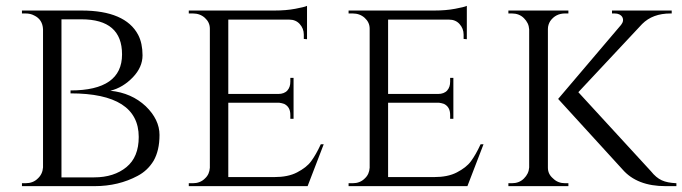

<svg xmlns="http://www.w3.org/2000/svg" viewBox="-20 -636 2331 656"><path d="M452 -517C423 -572 358 -600 259 -600C259 -600 55 -600 55 -600C55 -600 55 -590 55 -590C55 -590 67 -590 67 -590C67 -590 67 -590 67 -590C78 -590 88 -588 97 -583C97 -583 97 -583 97 -583C116 -574 126 -558 127 -536C127 -536 127 -64 127 -64C127 -64 127 -64 127 -64C126 -49 120 -36 109 -26C98 -15 84 -10 67 -10C67 -10 55 -10 55 -10C55 -10 55 0 55 0C55 0 303 0 303 0C303 0 303 0 303 0C358 0 407 -12 450 -35C450 -35 450 -35 450 -35C473 -47 491 -64 505 -87C518 -110 525 -139 525 -175C525 -210 509 -243 478 -273C446 -303 406 -321 357 -326C357 -326 357 -326 357 -326C386 -333 412 -349 434 -372C456 -395 467 -420 467 -447C467 -474 462 -498 452 -517C452 -517 452 -517 452 -517ZM454 -168C454 -122 440 -88 412 -65C384 -42 347 -30 302 -30C302 -30 190 -30 190 -30C190 -30 190 -570 190 -570C190 -570 258 -570 258 -570C258 -570 258 -570 258 -570C351 -570 397 -530 397 -450C397 -450 397 -450 397 -450C397 -368 338 -327 221 -327C221 -327 221 -317 221 -317C221 -317 221 -317 221 -317C376 -317 454 -267 454 -168C454 -168 454 -168 454 -168Z M625 -10C625 -10 625 0 625 0C625 0 1031 0 1031 0C1031 0 1086 -143 1086 -143C1086 -143 1076 -143 1076 -143C1076 -143 1076 -143 1076 -143C1065 -119 1054 -100 1043 -85C1032 -70 1016 -58 995 -47C974 -36 948 -31 917 -31C917 -31 760 -31 760 -31C760 -31 760 -285 760 -285C760 -285 934 -285 934 -285C934 -285 934 -285 934 -285C940 -284 946 -283 951 -281C951 -281 951 -281 951 -281C965 -274 972 -262 972 -243C972 -243 972 -230 972 -230C972 -230 983 -230 983 -230C983 -230 983 -370 983 -370C983 -370 972 -370 972 -370C972 -370 972 -357 972 -357C972 -357 972 -357 972 -357C972 -345 969 -335 962 -327C955 -319 944 -315 931 -315C931 -315 760 -315 760 -315C760 -315 760 -569 760 -569C760 -569 968 -569 968 -569C968 -569 968 -569 968 -569C983 -569 995 -564 1004 -554C1013 -544 1018 -532 1018 -518C1018 -518 1018 -503 1018 -503C1018 -503 1029 -502 1029 -502C1029 -502 1029 -616 1029 -616C1029 -616 1029 -616 1029 -616C1023 -613 1010 -610 989 -606C968 -602 944 -600 917 -600C917 -600 625 -600 625 -600C625 -600 625 -590 625 -590C625 -590 639 -590 639 -590C639 -590 639 -590 639 -590C655 -590 669 -585 680 -575C691 -565 697 -553 697 -538C697 -538 697 -63 697 -63C697 -63 697 -63 697 -63C696 -48 691 -36 680 -26C669 -15 655 -10 639 -10C639 -10 625 -10 625 -10Z M1171 -10C1171 -10 1171 0 1171 0C1171 0 1577 0 1577 0C1577 0 1632 -143 1632 -143C1632 -143 1622 -143 1622 -143C1622 -143 1622 -143 1622 -143C1611 -119 1600 -100 1589 -85C1578 -70 1562 -58 1541 -47C1520 -36 1494 -31 1463 -31C1463 -31 1306 -31 1306 -31C1306 -31 1306 -285 1306 -285C1306 -285 1480 -285 1480 -285C1480 -285 1480 -285 1480 -285C1486 -284 1492 -283 1497 -281C1497 -281 1497 -281 1497 -281C1511 -274 1518 -262 1518 -243C1518 -243 1518 -230 1518 -230C1518 -230 1529 -230 1529 -230C1529 -230 1529 -370 1529 -370C1529 -370 1518 -370 1518 -370C1518 -370 1518 -357 1518 -357C1518 -357 1518 -357 1518 -357C1518 -345 1515 -335 1508 -327C1501 -319 1490 -315 1477 -315C1477 -315 1306 -315 1306 -315C1306 -315 1306 -569 1306 -569C1306 -569 1514 -569 1514 -569C1514 -569 1514 -569 1514 -569C1529 -569 1541 -564 1550 -554C1559 -544 1564 -532 1564 -518C1564 -518 1564 -503 1564 -503C1564 -503 1575 -502 1575 -502C1575 -502 1575 -616 1575 -616C1575 -616 1575 -616 1575 -616C1569 -613 1556 -610 1535 -606C1514 -602 1490 -600 1463 -600C1463 -600 1171 -600 1171 -600C1171 -600 1171 -590 1171 -590C1171 -590 1185 -590 1185 -590C1185 -590 1185 -590 1185 -590C1201 -590 1215 -585 1226 -575C1237 -565 1243 -553 1243 -538C1243 -538 1243 -63 1243 -63C1243 -63 1243 -63 1243 -63C1242 -48 1237 -36 1226 -26C1215 -15 1201 -10 1185 -10C1185 -10 1171 -10 1171 -10Z M2291 -10C2291 -10 2291 -10 2291 -10C2270 -11 2254 -14 2241 -20C2228 -26 2216 -36 2204 -51C2204 -51 1956 -321 1956 -321C1956 -321 2174 -554 2174 -554C2174 -554 2174 -554 2174 -554C2198 -578 2230 -590 2271 -590C2271 -590 2275 -590 2275 -590C2275 -590 2275 -600 2275 -600C2275 -600 2071 -600 2071 -600C2071 -600 2071 -590 2071 -590C2071 -590 2080 -590 2080 -590C2080 -590 2080 -590 2080 -590C2092 -590 2101 -586 2106 -578C2111 -569 2109 -560 2102 -551C2102 -551 1887 -298 1887 -298C1887 -298 2107 -57 2107 -57C2107 -57 2107 -57 2107 -57C2140 -19 2189 0 2254 0C2254 0 2291 0 2291 0C2291 0 2291 -10 2291 -10ZM1911 -10C1895 -10 1881 -15 1870 -26C1858 -36 1852 -48 1852 -63C1852 -63 1852 -537 1852 -537C1852 -537 1852 -537 1852 -537C1852 -547 1855 -556 1860 -564C1860 -564 1860 -564 1860 -564C1872 -581 1889 -590 1910 -590C1910 -590 1922 -590 1922 -590C1922 -590 1922 -600 1922 -600C1922 -600 1717 -600 1717 -600C1717 -600 1717 -590 1717 -590C1717 -590 1729 -590 1729 -590C1729 -590 1729 -590 1729 -590C1745 -590 1759 -585 1770 -574C1781 -563 1787 -551 1788 -536C1788 -536 1788 -64 1788 -64C1788 -64 1788 -64 1788 -64C1787 -49 1781 -37 1770 -26C1759 -15 1745 -10 1729 -10C1729 -10 1717 -10 1717 -10C1717 -10 1717 0 1717 0C1717 0 1922 0 1922 0C1922 0 1922 -10 1922 -10C1922 -10 1911 -10 1911 -10C1911 -10 1911 -10 1911 -10Z"/></svg>

Font: Cinzel Utterance
Style: Regular
Weight: 500
Designer: Natanael Gama
Foundry: ""
Version: ""